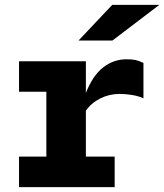

<svg xmlns="http://www.w3.org/2000/svg" viewBox="-20 -767 673 787"><path d="M58 0V-125H170V-391H58V-516H332V-386Q360 -457 402.5 -490.5Q445 -524 499 -524Q522 -524 535.5 -521Q549 -518 568 -509V-364Q549 -373 522.5 -377.5Q496 -382 470 -382Q428 -382 391 -363.5Q354 -345 332 -313V-125H450V0ZM302 -601 440 -747H633L441 -601Z"/></svg>

Font: Red Hat Mono VF Light
Style: Regular
Weight: 300
Monospace: yes
Designer: Pentagram, MCKL
Foundry: Pentagram, MCKL
Version: Version 1.023